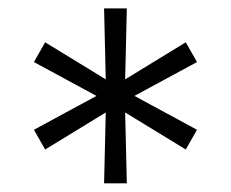

<svg xmlns="http://www.w3.org/2000/svg" viewBox="-20 -747 540 449"><path d="M223.4 -318.2H276.6L272.7 -484L414.4 -397.4L440.7 -443.5L294.4 -522.7L440.7 -601.9L414.4 -648.1L272.7 -561.4L276.6 -727.3H223.4L227.3 -561.4L85.6 -648.1L59.3 -601.9L205.6 -522.7L59.3 -443.5L85.6 -397.4L227.3 -484Z"/></svg>

Font: Karasuma Gothic
Style: Light
Weight: 300
Designer: Rasmus Andersson / Ryoko Nishizuka
Foundry: rsms
Version: Version 1.00